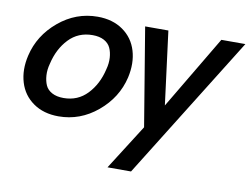

<svg xmlns="http://www.w3.org/2000/svg" viewBox="-76 -603 1203 922"><g transform="rotate(10 525.0 -142.0)"><path d="M226.1 9.8Q153.3 9.8 102.8 -25.6Q52.2 -61 34.2 -120.8Q16.1 -180.7 32.7 -252Q56.2 -353.5 140.1 -423.8Q224.1 -494.1 329.6 -494.1Q402.8 -494.1 453.4 -458.5Q503.9 -422.9 521.7 -363.3Q539.6 -303.7 523.4 -231.9Q499.5 -130.4 415.5 -60.3Q331.5 9.8 226.1 9.8ZM501 210 640.6 -9.8 561.5 -487.8H674.8L720.7 -130.4L933.1 -487.8H1050.3L615.7 210ZM234.9 -81.1Q304.2 -81.1 350.3 -129.6Q396.5 -178.2 413.6 -252Q421.9 -282.2 420.2 -309.6Q418.5 -336.9 408.9 -357.7Q399.4 -378.4 377 -390.6Q354.5 -402.8 320.8 -402.8Q251 -402.8 205.1 -354.5Q159.2 -306.2 142.1 -231.9Q133.8 -201.7 135.5 -174.3Q137.2 -147 146.5 -126.2Q155.8 -105.5 178.5 -93.3Q201.2 -81.1 234.9 -81.1Z"/></g></svg>

Font: HK Grotesk SemiBold Italic
Style: Regular
Weight: 600
Italic angle: -13°
Designer: Alfredo Marco Pradil and Stefan Peev
Foundry: Hanken Design Co.
Version: Version 1.000;PS 001.000;hotconv 1.0.88;makeotf.lib2.5.64775